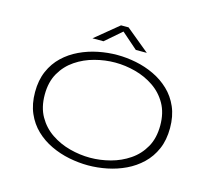

<svg xmlns="http://www.w3.org/2000/svg" viewBox="-122 -1043 1345 1205"><g transform="rotate(15 550.0 -441.0)"><path d="M546.5 11Q485.5 11 423 -1.5Q360.5 -14 303.8 -40.8Q247 -67.5 202.8 -109.8Q158.5 -152 132.8 -211.2Q107 -270.5 107 -348Q107 -425.5 132.8 -484.5Q158.5 -543.5 202.8 -585.5Q247 -627.5 303.8 -654.2Q360.5 -681 423 -693.5Q485.5 -706 546.5 -706Q607 -706 669.2 -693.5Q731.5 -681 787.8 -654.2Q844 -627.5 888.2 -585.5Q932.5 -543.5 958.2 -484.5Q984 -425.5 984 -348Q984 -270 958.2 -211Q932.5 -152 888.2 -109.8Q844 -67.5 787.8 -40.8Q731.5 -14 669.2 -1.5Q607 11 546.5 11ZM546.5 -38.5Q612 -38.5 678 -56Q744 -73.5 799 -110.8Q854 -148 887.2 -206.8Q920.5 -265.5 920.5 -348Q920.5 -430 887.2 -488.5Q854 -547 799 -584.2Q744 -621.5 678 -639Q612 -656.5 546.5 -656.5Q480.5 -656.5 414 -639Q347.5 -621.5 292.2 -584.2Q237 -547 203.5 -488.5Q170 -430 170 -348Q170 -265.5 203.5 -206.8Q237 -148 292.2 -110.8Q347.5 -73.5 414 -56Q480.5 -38.5 546.5 -38.5ZM368 -766.5 520 -891.5H569L721 -766.5H649.5L545 -858L439.5 -766.5Z"/></g></svg>

Font: Trispace Expanded ExtraLight
Style: Regular
Weight: 200
Width: 7
Designer: Tyler Finck
Foundry: Etcetera Type Company
Version: Version 1.210; ttfautohint (v1.8.3)